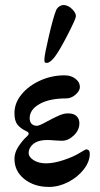

<svg xmlns="http://www.w3.org/2000/svg" viewBox="-20 -723 395 757"><path d="M37 -97Q37 -122 53.5 -146.5Q70 -171 86 -185Q93 -191 93 -196Q93 -202 85 -205Q60 -217 48.5 -232Q37 -247 37 -277Q37 -317 65 -351Q93 -385 138.5 -405.5Q184 -426 235 -426Q260 -426 277.5 -412.5Q295 -399 295 -380Q295 -365 278 -350Q261 -335 241 -335Q175 -335 136 -313Q97 -291 97 -257Q97 -243 104.5 -235Q112 -227 126 -227Q135 -227 167 -245Q195 -260 213.5 -268Q232 -276 248 -276Q271 -276 282 -265Q293 -254 293 -237Q293 -210 271 -189Q249 -168 224 -168L201 -169Q179 -171 166 -171Q150 -171 138 -168Q117 -163 105 -149.5Q93 -136 93 -120Q93 -104 112.5 -91.5Q132 -79 162 -79Q192 -79 231 -92Q270 -105 294 -120Q317 -134 319 -134Q334 -134 334 -117Q334 -86 310.5 -55.5Q287 -25 249.5 -5.5Q212 14 173 14Q115 14 76 -17Q37 -48 37 -97ZM155 -489Q155 -505 172.5 -580Q190 -655 201 -682Q205 -692 214.5 -698Q224 -704 233 -703Q250 -702 265.5 -686Q281 -670 279 -657Q278 -647 246.5 -585.5Q215 -524 196 -499Q177 -475 165 -475Q158 -475 156.5 -477.5Q155 -480 155 -489Z"/></svg>

Font: EB Garamond SemiBold
Style: Regular
Weight: 600
Designer: Georg Duffner and Octavio Pardo
Foundry: Georg Duffner
Version: Version 1.000